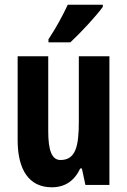

<svg xmlns="http://www.w3.org/2000/svg" viewBox="-20 -786 541 816"><path d="M417 -757V-766H268C247 -721 221 -672 186 -619V-606H279C325 -649 390 -719 417 -757ZM445 -547H315V-269C315 -165 302 -106 237 -106C200 -106 185 -147 185 -229V-547H55V-190C55 -65 103 10 200 10C256 10 296 -17 321 -70H328L343 0H445Z"/></svg>

Font: Noto Sans Ethiopic ExtraCondensed
Style: Bold
Weight: 700
Width: 2
Designer: Monotype Design Team
Foundry: Monotype Imaging Inc.
Version: Version 2.102